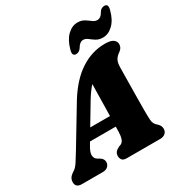

<svg xmlns="http://www.w3.org/2000/svg" viewBox="-234 -1090 1191 1249"><g transform="rotate(-30 361.0 -466.0)"><path d="M191.5 -192Q167 -152 169 -128Q171 -104 191 -93.5L206.5 -84.5Q219.5 -76 224.8 -66.5Q230 -57 230 -47.5Q230 -25.5 215.5 -12.8Q201 0 177.5 0H20.5Q-25.5 0 -25.5 -40Q-25.5 -57 -17.2 -71Q-9 -85 19 -102.5Q35.5 -113 55 -143.2Q74.5 -173.5 96 -209L266 -491Q337 -605.5 422.8 -661Q508.5 -716.5 605 -716.5Q650 -716.5 668 -702.5Q686 -688.5 686 -668Q686 -642 663.5 -624.5Q641.5 -610.5 628.5 -590.8Q615.5 -571 615.5 -531.5Q615 -505 614.5 -466.5Q614 -428 613.5 -385Q613 -342 612.5 -301Q612 -260 611.8 -228Q611.5 -196 612 -181Q612.5 -156.5 613.5 -140.5Q614.5 -124.5 620.5 -112.5Q626.5 -100.5 642 -87.5Q661.5 -70 661.5 -46Q661.5 -26 647.2 -13Q633 0 607.5 0H357.5Q332 0 322.8 -12.2Q313.5 -24.5 313.5 -41Q313.5 -59 323.8 -70.8Q334 -82.5 354 -92L365 -95.5Q382.5 -103 389.8 -124.5Q397 -146 397.5 -178.5Q397.5 -192.5 398 -214H204.5ZM343 -445.5 251.5 -292.5H400Q401 -348.5 402.2 -411.8Q403.5 -475 404.5 -530Q391.5 -516 376.2 -495.5Q361 -475 343 -445.5ZM617.5 -757Q587 -757 566.5 -770Q546 -783 529.8 -796Q513.5 -809 495.5 -809Q469.5 -809 449 -772.5Q434 -751 411.5 -751Q380 -751 392.5 -795Q409.5 -858.5 444.2 -892Q479 -925.5 520 -925.5Q550 -925.5 570.5 -912.5Q591 -899.5 607.5 -886.8Q624 -874 641.5 -874Q669 -874 688.5 -910.5Q703 -932 726 -932Q757 -932 745 -888.5Q728 -824 693 -790.5Q658 -757 617.5 -757Z"/></g></svg>

Font: Fraunces 9pt Soft Black
Style: Italic
Weight: 900
Italic angle: -16°
Version: Version 1.000;[b76b70a41]